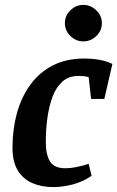

<svg xmlns="http://www.w3.org/2000/svg" viewBox="-20 -754 479 784"><path d="M198 10Q151 10 113 -6Q75 -22 53 -57.5Q31 -93 31 -151Q31 -226 49 -291.5Q67 -357 103.5 -407.5Q140 -458 195 -486.5Q250 -515 325 -515Q355 -515 384.5 -510Q414 -505 439 -493L406 -350H352L342 -439Q332 -442 321.5 -443Q311 -444 300 -444Q261 -444 235 -421Q209 -398 194.5 -359Q180 -320 173.5 -272Q167 -224 167 -174Q167 -123 184 -95Q201 -67 247 -67Q267 -67 290.5 -71.5Q314 -76 342 -85L354 -36Q317 -11 275.5 -0.5Q234 10 198 10ZM320 -585Q290 -585 267.5 -607Q245 -629 245 -660Q245 -690 267.5 -712Q290 -734 320 -734Q350 -734 373 -712Q396 -690 396 -659Q396 -629 373.5 -607Q351 -585 320 -585Z"/></svg>

Font: Manuale
Style: Bold Italic
Weight: 700
Italic angle: -11°
Version: Version 1.002